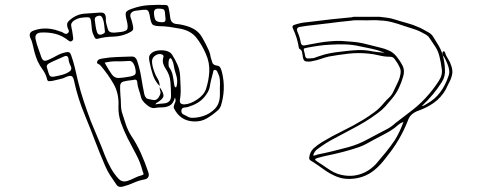

<svg xmlns="http://www.w3.org/2000/svg" viewBox="-20 -746 2040 778"><path d="M689 -351Q682 -326 668 -318.5Q654 -311 637 -311Q620 -311 604 -308Q591 -307 573.5 -322Q556 -337 552 -350Q548 -367 542.5 -382.5Q537 -398 536 -414Q535 -425 524 -423Q522 -422 520 -422Q492 -419 480 -415.5Q468 -412 467 -400Q466 -388 468 -359Q470 -341 470 -323Q470 -305 475 -288Q482 -265 490 -241.5Q498 -218 511 -197Q534 -163 551 -125Q568 -87 581 -48Q585 -37 581 -29Q577 -21 566 -19Q543 -15 522 -5.5Q501 4 478 10Q459 15 451 1Q439 -16 427 -34.5Q415 -53 406 -74Q384 -125 364.5 -176.5Q345 -228 324 -279Q295 -348 280 -419Q277 -433 271 -437Q265 -441 250 -435Q237 -428 221.5 -425Q206 -422 191 -418Q185 -417 179 -417Q173 -417 171 -424Q166 -446 153.5 -463Q141 -480 132 -499Q125 -516 120 -534Q115 -552 111 -571Q110 -576 108 -581Q106 -586 104 -590Q93 -614 116 -622Q138 -630 160 -630.5Q182 -631 204 -625Q209 -624 213.5 -622Q218 -620 222 -619Q230 -618 238.5 -612Q247 -606 254 -611Q262 -617 257.5 -625.5Q253 -634 252 -642Q251 -650 254.5 -655.5Q258 -661 263 -665Q292 -690 328 -691Q342 -692 356.5 -693Q371 -694 384 -695Q400 -696 404.5 -689Q409 -682 409 -671Q408 -660 411 -649.5Q414 -639 417 -628Q421 -614 437 -614Q442 -614 446.5 -614Q451 -614 456 -615Q488 -617 494.5 -626Q501 -635 493 -665Q487 -688 490.5 -696Q494 -704 516 -711Q549 -723 582.5 -725Q616 -727 650 -726Q661 -726 663 -715Q665 -705 667 -694.5Q669 -684 670 -673Q673 -652 693 -649Q707 -648 722 -644.5Q737 -641 750 -636Q782 -623 797.5 -597Q813 -571 826 -542Q829 -535 831 -528Q833 -521 834 -513Q837 -502 840.5 -492Q844 -482 860 -480Q870 -479 874 -469.5Q878 -460 880 -451Q896 -384 875 -317Q872 -308 865 -301Q843 -281 818.5 -266.5Q794 -252 763 -254Q711 -257 686 -305Q683 -310 684 -314Q685 -318 686 -322Q688 -327 690.5 -333Q693 -339 689 -351ZM650 -677Q649 -701 645 -706Q641 -711 622 -711Q610 -711 606.5 -705Q603 -699 604 -689Q606 -669 611.5 -663Q617 -657 634 -656Q648 -655 650 -662Q652 -669 650 -677ZM627 -397Q608 -417 599.5 -442.5Q591 -468 586 -495Q584 -503 584 -512Q584 -521 591 -528Q600 -538 618 -541Q636 -544 653 -540Q670 -536 677 -525Q690 -505 699.5 -483Q709 -461 710 -436Q711 -412 712 -388.5Q713 -365 709 -341Q706 -323 727 -323Q751 -324 778.5 -342.5Q806 -361 814 -383Q826 -419 828 -455.5Q830 -492 814 -528Q798 -565 775.5 -593.5Q753 -622 709 -630Q688 -634 667 -637Q646 -640 625 -640Q605 -641 599 -646Q593 -651 589 -670Q586 -690 582.5 -698Q579 -706 570.5 -706.5Q562 -707 541 -704Q537 -703 533.5 -703Q530 -703 526 -702Q502 -695 510 -673Q512 -667 514 -661Q516 -655 517 -649Q522 -630 518 -624Q514 -618 496 -610Q468 -598 437 -597.5Q406 -597 376 -589Q369 -587 365.5 -591.5Q362 -596 360 -602Q353 -616 352 -631Q351 -646 349 -660Q348 -667 345.5 -671.5Q343 -676 335 -676Q320 -676 306 -673.5Q292 -671 279 -662Q273 -658 270 -652Q267 -646 269 -638Q271 -628 273 -617.5Q275 -607 276 -596Q279 -584 270 -579Q266 -577 263 -578.5Q260 -580 257 -582Q232 -602 203.5 -609Q175 -616 144 -614Q120 -611 124 -588Q128 -569 134.5 -551.5Q141 -534 147 -516Q151 -504 157 -501Q163 -498 175 -503Q193 -511 210 -520.5Q227 -530 246 -534Q254 -536 259 -534.5Q264 -533 268 -523Q277 -498 283.5 -471Q290 -444 296 -417Q306 -376 319.5 -335.5Q333 -295 348 -255Q362 -220 377 -185.5Q392 -151 405 -116Q415 -91 428 -67Q441 -43 460 -22Q474 -7 494 -12Q510 -17 524.5 -24.5Q539 -32 555 -36Q563 -38 561.5 -43Q560 -48 558 -52Q549 -88 531.5 -120.5Q514 -153 497 -186Q482 -216 470.5 -248Q459 -280 460 -314Q463 -366 440.5 -405.5Q418 -445 387 -481Q383 -485 377 -487.5Q371 -490 374 -497Q377 -504 383 -506Q389 -508 395 -509Q425 -514 455 -515Q485 -516 515 -517Q530 -517 536 -499Q547 -466 552.5 -431.5Q558 -397 565 -363Q570 -347 580 -345Q590 -343 600 -341Q610 -339 617 -345Q624 -351 628 -361Q632 -370 629.5 -377Q627 -384 627 -393Q645 -367 642 -355Q639 -343 613 -328Q612 -328 610 -323Q619 -325 627.5 -325.5Q636 -326 645 -327Q674 -330 673 -359Q673 -387 670.5 -415Q668 -443 651 -468Q644 -478 641 -489.5Q638 -501 642 -514Q644 -521 639 -524Q626 -531 611.5 -522.5Q597 -514 596 -499Q596 -488 598.5 -477.5Q601 -467 605 -456Q610 -441 618.5 -427.5Q627 -414 627 -397ZM405 -620Q403 -634 402 -646.5Q401 -659 396 -671Q391 -685 379 -682Q363 -679 364 -665Q366 -652 367.5 -640Q369 -628 373 -616Q377 -603 391 -606Q397 -608 401.5 -611Q406 -614 405 -620ZM196 -435Q214 -438 232.5 -443Q251 -448 264 -458Q273 -466 266 -479.5Q259 -493 258 -505Q256 -525 239 -517Q224 -510 208.5 -503.5Q193 -497 178 -489Q167 -482 170 -473Q173 -464 175 -456Q177 -448 180.5 -441Q184 -434 196 -435ZM693 -391Q694 -394 696 -398Q701 -421 693.5 -443Q686 -465 683 -487Q682 -492 677.5 -502Q673 -512 669 -510Q664 -507 663 -493.5Q662 -480 665 -474Q676 -459 679.5 -442.5Q683 -426 685 -409Q686 -405 686.5 -400Q687 -395 693 -391ZM404 -492Q423 -458 433.5 -444Q444 -430 459.5 -430Q475 -430 508 -436Q517 -438 524 -441.5Q531 -445 530 -457Q528 -477 520.5 -489Q513 -501 501 -499Q477 -497 453 -497.5Q429 -498 404 -492ZM871 -390Q872 -406 871 -421.5Q870 -437 862 -452Q861 -456 858 -459.5Q855 -463 850 -463Q845 -462 844.5 -458Q844 -454 843 -451Q839 -437 835.5 -422.5Q832 -408 830 -394Q828 -383 822.5 -373.5Q817 -364 810 -355Q797 -339 780 -329Q763 -319 743 -313Q736 -311 726 -310Q716 -309 715 -298Q714 -286 724.5 -281.5Q735 -277 743 -272Q745 -271 747.5 -270.5Q750 -270 752 -269Q775 -267 802.5 -275.5Q830 -284 850.5 -305Q871 -326 871 -362Z M1518 -678Q1534 -676 1549.5 -674Q1565 -672 1580 -667Q1605 -659 1629.5 -652.5Q1654 -646 1678 -635Q1688 -631 1697 -625.5Q1706 -620 1716 -615Q1729 -608 1736 -596Q1743 -584 1750 -573Q1767 -548 1774.5 -520.5Q1782 -493 1783 -464Q1785 -436 1770 -413Q1738 -362 1689 -316Q1696 -317 1700.5 -320Q1705 -323 1709 -325Q1743 -344 1764 -372.5Q1785 -401 1797 -437Q1802 -450 1800 -462.5Q1798 -475 1793 -487Q1789 -496 1785 -505Q1781 -514 1775 -521Q1772 -527 1773 -532Q1773 -537 1777 -538Q1781 -539 1783 -534Q1787 -520 1795.5 -507.5Q1804 -495 1808 -481Q1816 -460 1811.5 -441.5Q1807 -423 1797 -406Q1794 -401 1791.5 -394.5Q1789 -388 1786 -383Q1767 -350 1738 -329.5Q1709 -309 1674 -297Q1660 -292 1649 -282.5Q1638 -273 1633 -258Q1602 -178 1547 -111Q1536 -96 1523.5 -82Q1511 -68 1496 -56Q1455 -23 1399 -21Q1370 -20 1345 -30Q1320 -40 1297 -56Q1283 -66 1268 -76.5Q1253 -87 1238 -96Q1232 -100 1233 -108Q1236 -131 1250.5 -144.5Q1265 -158 1283 -169Q1324 -194 1367.5 -215Q1411 -236 1452 -261Q1475 -275 1496.5 -291Q1518 -307 1536 -329Q1545 -340 1556.5 -350.5Q1568 -361 1574 -375Q1582 -393 1591 -410.5Q1600 -428 1603 -448Q1605 -461 1600.5 -471Q1596 -481 1590 -491Q1585 -499 1578.5 -507.5Q1572 -516 1561 -516Q1538 -516 1516 -521.5Q1494 -527 1471 -529Q1431 -533 1391.5 -528.5Q1352 -524 1313 -517Q1296 -513 1279 -507Q1262 -501 1244 -498Q1243 -498 1242 -497.5Q1241 -497 1239 -497Q1220 -495 1214 -499.5Q1208 -504 1206 -523Q1205 -530 1203.5 -536.5Q1202 -543 1195 -547Q1191 -549 1191 -552Q1185 -593 1167 -630Q1161 -643 1175 -646Q1187 -650 1199 -652.5Q1211 -655 1224 -656Q1249 -659 1274 -662Q1299 -665 1324 -668Q1344 -670 1364.5 -672Q1385 -674 1405 -676Q1407 -677 1409 -677Q1411 -677 1413 -678ZM1249 -116Q1255 -115 1259 -117Q1263 -119 1267 -120Q1298 -126 1328.5 -133.5Q1359 -141 1389 -149Q1400 -152 1410.5 -155.5Q1421 -159 1431 -163Q1453 -172 1473.5 -183.5Q1494 -195 1514 -205Q1532 -214 1549.5 -223.5Q1567 -233 1582 -247Q1596 -258 1610 -268.5Q1624 -279 1638 -290Q1709 -342 1758 -418Q1774 -442 1770 -467Q1767 -492 1761 -516Q1756 -538 1744.5 -556Q1733 -574 1721 -591Q1717 -598 1710.5 -602.5Q1704 -607 1696 -611Q1677 -622 1656 -628.5Q1635 -635 1614 -642Q1592 -650 1569 -656Q1546 -662 1521 -663Q1502 -665 1483.5 -664Q1465 -663 1446 -664Q1435 -664 1423.5 -664Q1412 -664 1401 -662Q1379 -660 1357.5 -657.5Q1336 -655 1314 -652Q1284 -648 1254 -645Q1224 -642 1195 -637Q1179 -634 1185 -618Q1190 -607 1193.5 -595.5Q1197 -584 1199 -572Q1202 -560 1214 -562Q1241 -567 1267.5 -572Q1294 -577 1322 -579Q1343 -581 1364 -580Q1385 -579 1405 -577Q1434 -575 1463 -567.5Q1492 -560 1521 -553Q1539 -549 1556.5 -541Q1574 -533 1587 -517Q1601 -500 1611 -480.5Q1621 -461 1614 -437Q1607 -412 1596 -389Q1585 -366 1568 -346Q1555 -330 1541.5 -315Q1528 -300 1511 -288Q1486 -269 1459.5 -253Q1433 -237 1406 -223Q1371 -204 1335.5 -185.5Q1300 -167 1268 -143Q1253 -133 1249 -116ZM1538 -532Q1535 -534 1534 -534Q1533 -534 1531 -535Q1509 -544 1486 -548.5Q1463 -553 1440 -558Q1410 -565 1380 -566Q1350 -567 1320 -565Q1295 -564 1270.5 -560.5Q1246 -557 1221 -552Q1217 -551 1213.5 -550Q1210 -549 1211 -543Q1213 -536 1214.5 -530Q1216 -524 1217 -517Q1220 -509 1228 -509Q1237 -509 1246 -510Q1255 -511 1263 -515Q1271 -518 1280 -520.5Q1289 -523 1298 -526Q1318 -531 1339 -534Q1360 -537 1381 -539Q1405 -542 1429.5 -543Q1454 -544 1478 -540Q1492 -537 1507 -535.5Q1522 -534 1538 -532ZM1615 -252Q1603 -248 1595 -241Q1587 -234 1578 -227Q1559 -213 1538 -202.5Q1517 -192 1497 -181Q1482 -173 1467 -164.5Q1452 -156 1435 -150Q1403 -139 1370 -130.5Q1337 -122 1303 -115Q1293 -113 1283.5 -110.5Q1274 -108 1264 -105Q1262 -104 1259.5 -103Q1257 -102 1257 -99Q1257 -97 1259.5 -96Q1262 -95 1263 -93Q1274 -86 1284.5 -79Q1295 -72 1305 -65Q1319 -55 1334 -47.5Q1349 -40 1365 -37Q1416 -26 1461 -49Q1484 -61 1503 -81Q1523 -104 1542.5 -128Q1562 -152 1579 -177Q1590 -194 1599 -213.5Q1608 -233 1615 -252Z"/></svg>

Font: Rock 3D
Style: Regular
Weight: 400
Version: Version 1.000